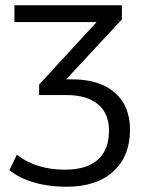

<svg xmlns="http://www.w3.org/2000/svg" viewBox="-20 -522 547 731"><path d="M233 189Q165 189 109 172.5Q53 156 16 126L44 67Q117 124 227 124Q310 124 352.5 86Q395 48 395 -25Q395 -90 353 -125Q311 -160 234 -160H129V-200L348 -438H35V-502H444V-448L232 -220H253Q359 -220 417 -169.5Q475 -119 475 -28Q475 73 411 131Q347 189 233 189Z"/></svg>

Font: Mulish
Style: Regular
Weight: 400
Designer: Vernon Adams
Foundry: Vernon Adams
Version: Version 3.603; ttfautohint (v1.8.3)